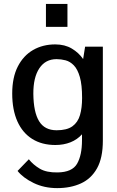

<svg xmlns="http://www.w3.org/2000/svg" viewBox="-20 -742 609 998"><path d="M277.3 235.8Q209.5 235.8 154.8 209.2Q100.1 182.6 71.3 146.5L129.9 85.9Q152.3 114.3 186.8 134.8Q221.2 155.3 279.3 154.3Q355 153.3 380.6 109.1Q406.2 64.9 406.2 -13.2V-43.9Q381.8 -16.6 346.4 -2.4Q311 11.7 267.6 11.7Q197.8 11.7 147.5 -19.8Q97.2 -51.3 70.3 -111.3Q43.5 -171.4 43.5 -255.9Q43.5 -339.4 72.5 -396.2Q101.6 -453.1 152.1 -482.2Q202.6 -511.2 267.1 -511.2Q316.9 -511.2 353 -489.7Q389.2 -468.3 412.1 -435.1L422.4 -499.5H514.6V-10.7Q514.6 78.6 484.4 132.8Q454.1 187 400.6 211.4Q347.2 235.8 277.3 235.8ZM274.4 -64.9Q327.6 -64.9 356.2 -85.4Q384.8 -106 395.8 -143.8Q406.7 -181.6 406.7 -232.4Q406.7 -301.3 395 -341.8Q383.3 -382.3 363.8 -402.3Q344.2 -422.4 320.8 -428.5Q297.4 -434.6 273.9 -434.6Q216.3 -434.6 184.6 -387.2Q152.8 -339.8 153.3 -254.4Q154.3 -159.2 183.1 -112.1Q211.9 -64.9 274.4 -64.9ZM218.8 -602.5V-721.7H330.6V-602.5Z"/></svg>

Font: Pontano Sans
Style: Bold
Weight: 700
Designer: Vernon Adams
Foundry: Vernon Adams
Version: Version 2.001